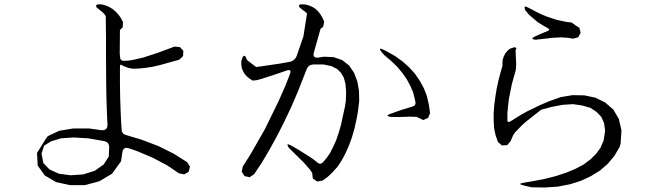

<svg xmlns="http://www.w3.org/2000/svg" viewBox="-20 -833 3040 873"><path d="M454.1 -191.4 380.9 -204.1 314.5 -208 257.8 -204.1 211.9 -190.4 180.7 -170.9 168.9 -134.8 176.8 -91.8 205.1 -62.5 248 -43 301.8 -36.1 358.4 -40 411.1 -56.6 451.2 -85 474.6 -121.1 476.6 -167Q474.6 -186.5 454.1 -191.4ZM710.9 -538.1 673.8 -529.3 641.6 -524.4 611.3 -521.5 585 -520.5 562.5 -524.4 538.1 -534.2Q525.4 -545.9 525.4 -528.3V-449.2L526.4 -388.7L528.3 -334L530.3 -285.2L533.2 -242.2Q534.2 -224.6 550.8 -219.7L623 -198.2L700.2 -168.9L770.5 -133.8L831.1 -95.7L843.8 -75.2L837.9 -51.8L817.4 -40L793.9 -44.9L740.2 -81.1L675.8 -115.2L604.5 -145.5L567.4 -158.2Q540 -168 536.1 -138.7L530.3 -99.6L489.3 -43L431.6 -8.8L366.2 8.8H298.8L235.4 -4.9L183.6 -35.2L151.4 -80.1L148.4 -137.7L185.5 -197.3L197.3 -213.9L249 -238.3L313.5 -249H384.8L440.4 -241.2Q469.7 -238.3 468.8 -267.6L467.8 -282.2L465.8 -331.1L463.9 -387.7L462.9 -449.2L461.9 -589.8V-668.9L460.9 -759.8L454.1 -769.5L445.3 -778.3L435.5 -786.1L418.9 -799.8Q412.1 -812.5 428.7 -813.5L445.3 -812.5L461.9 -807.6L477.5 -800.8L492.2 -792L505.9 -780.3L518.6 -766.6L530.3 -750L539.1 -732.4L538.1 -709L525.4 -696.3L524.4 -589.8L526.4 -570.3Q527.3 -559.6 538.1 -556.6H550.8L565.4 -557.6L583 -560.5L605.5 -565.4L630.9 -571.3L694.3 -591.8L773.4 -621.1L797.9 -619.1L813.5 -602.5L812.5 -578.1L794.9 -561.5Z M1402.3 -21.5 1399.4 -46.9 1389.6 -61.5 1361.3 -93.8 1293 -161.1Q1277.3 -185.5 1302.7 -171.9L1336.9 -152.3L1384.8 -122.1L1405.3 -108.4L1424.8 -92.8Q1436.5 -83 1448.2 -94.7L1464.8 -114.3L1480.5 -136.7L1494.1 -164.1L1507.8 -193.4L1519.5 -227.5L1530.3 -264.6L1539.1 -305.7L1548.8 -349.6L1552.7 -377.9L1553.7 -417L1550.8 -452.1L1543 -480.5L1530.3 -502L1512.7 -519.5L1487.3 -532.2L1451.2 -540H1404.3Q1381.8 -538.1 1374 -517.6L1335 -418L1304.7 -347.7L1273.4 -281.2L1240.2 -215.8L1207 -155.3L1171.9 -95.7L1135.7 -41L1115.2 -27.3L1091.8 -32.2L1079.1 -52.7L1084 -76.2L1118.2 -129.9L1184.6 -246.1L1247.1 -374L1277.3 -442.4L1297.9 -495.1Q1308.6 -521.5 1281.2 -511.7L1236.3 -496.1L1172.9 -475.6L1156.2 -470.7L1142.6 -467.8L1127.9 -466.8L1113.3 -476.6L1101.6 -486.3L1091.8 -498L1084 -511.7L1079.1 -525.4L1077.1 -540V-554.7L1084 -575.2Q1093.8 -585 1098.6 -571.3L1103.5 -559.6L1144.5 -528.3L1160.2 -530.3L1252.9 -543.9L1292 -550.8Q1321.3 -554.7 1330.1 -582L1359.4 -667L1376 -771.5L1368.2 -779.3L1358.4 -786.1L1341.8 -799.8Q1334 -812.5 1350.6 -813.5L1368.2 -812.5L1383.8 -808.6L1398.4 -802.7L1413.1 -793.9L1425.8 -782.2L1436.5 -768.6L1446.3 -752L1454.1 -734.4L1449.2 -710.9L1437.5 -702.1L1407.2 -594.7Q1399.4 -567.4 1428.7 -571.3L1452.1 -575.2L1497.1 -573.2L1536.1 -559.6L1567.4 -535.2L1589.8 -502L1604.5 -463.9L1612.3 -420.9L1613.3 -374L1607.4 -325.2L1601.6 -293L1591.8 -249L1580.1 -208L1566.4 -170.9L1550.8 -135.7L1534.2 -104.5L1515.6 -76.2L1494.1 -51.8L1470.7 -29.3L1446.3 -11.7L1421.9 -7.8ZM1738.3 -599.6 1776.4 -578.1 1810.5 -553.7 1840.8 -526.4 1867.2 -497.1 1888.7 -465.8 1907.2 -431.6 1920.9 -396.5 1929.7 -358.4 1935.5 -319.3 1926.8 -296.9 1904.3 -287.1 1874 -301.8H1859.4L1842.8 -302.7L1824.2 -301.8L1782.2 -300.8L1754.9 -301.8Q1729.5 -306.6 1754.9 -315.4L1798.8 -331.1L1855.5 -348.6Q1871.1 -352.5 1869.1 -368.2L1866.2 -381.8L1858.4 -413.1L1845.7 -442.4L1830.1 -471.7L1810.5 -500L1787.1 -528.3L1758.8 -555.7L1726.6 -583L1714.8 -596.7Q1696.3 -619.1 1722.7 -607.4Z M2796.9 -164.1 2773.4 -124 2744.1 -88.9 2708 -57.6 2667 -32.2 2621.1 -10.7 2571.3 4.9 2516.6 15.6 2458 19.5 2396.5 18.6 2359.4 9.8Q2331.1 2.9 2360.4 -2L2394.5 -7.8L2453.1 -18.6L2506.8 -32.2L2554.7 -47.9L2598.6 -66.4L2634.8 -85.9L2666 -109.4L2690.4 -133.8L2710 -160.2L2724.6 -194.3L2731.4 -238.3L2726.6 -273.4L2713.9 -301.8L2692.4 -324.2L2664.1 -342.8L2627 -353.5L2585 -359.4L2538.1 -356.4L2487.3 -346.7L2440.4 -334L2372.1 -280.3L2352.5 -262.7L2323.2 -232.4L2313.5 -218.8L2301.8 -191.4L2286.1 -172.9L2261.7 -171.9L2244.1 -187.5L2233.4 -217.8L2226.6 -250L2224.6 -284.2V-319.3L2227.5 -356.4L2232.4 -393.6L2238.3 -429.7L2246.1 -465.8L2254.9 -500L2264.6 -533.2V-545.9L2265.6 -561.5L2270.5 -576.2L2277.3 -589.8L2287.1 -601.6L2297.9 -611.3L2318.4 -618.2Q2333 -617.2 2324.2 -604.5L2327.1 -541L2325.2 -513.7L2316.4 -483.4L2307.6 -451.2L2300.8 -418L2293.9 -383.8L2290 -349.6L2287.1 -317.4V-286.1Q2288.1 -271.5 2305.7 -284.2L2349.6 -311.5L2376 -326.2L2436.5 -355.5L2477.5 -373L2530.3 -391.6L2583 -400.4L2637.7 -399.4L2687.5 -388.7L2731.4 -367.2L2768.6 -335L2793.9 -292L2805.7 -240.2L2801.8 -179.7ZM2599.6 -715.8 2614.3 -707 2620.1 -683.6 2608.4 -663.1 2585 -657.2 2574.2 -659.2 2561.5 -661.1 2546.9 -662.1 2530.3 -663.1 2511.7 -662.1 2491.2 -661.1 2468.8 -658.2 2415 -652.3Q2387.7 -655.3 2412.1 -667L2437.5 -678.7L2468.8 -691.4Q2485.4 -697.3 2468.8 -706.1L2446.3 -718.8L2424.8 -732.4L2405.3 -749L2385.7 -765.6L2367.2 -788.1Q2359.4 -811.5 2380.9 -798.8L2423.8 -776.4L2444.3 -766.6L2465.8 -757.8L2509.8 -743.2L2532.2 -738.3L2555.7 -733.4L2579.1 -730.5Z"/></svg>

Font: B2 Hana
Style: Regular
Weight: 500
Version: 2020-08-05; (max)